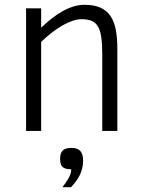

<svg xmlns="http://www.w3.org/2000/svg" viewBox="-20 -547 595 802"><path d="M407.2 0V-317.9Q407.2 -360.8 403.3 -389.6Q399.4 -418.5 389.6 -435.5Q379.9 -452.6 363 -459.7Q346.2 -466.8 320.8 -466.8Q287.1 -466.8 242.7 -441.7Q198.2 -416.5 151.9 -372.1V0H88.9V-512.2H151.9V-431.2Q173.8 -452.1 196 -469.7Q218.3 -487.3 241 -500Q263.7 -512.7 286.6 -519.8Q309.6 -526.9 333 -526.9Q374 -526.9 400.4 -514.6Q426.8 -502.4 442.4 -478.8Q458 -455.1 464.1 -420.7Q470.2 -386.2 470.2 -341.8V0ZM240.7 234.9Q254.4 217.8 265.6 198.7Q276.9 179.7 277.8 160.2Q252.9 160.2 241.9 150.9Q231 141.6 231 116.2Q231 93.3 241.7 82Q252.4 70.8 278.8 70.8Q303.7 70.8 315.4 83.7Q327.1 96.7 327.1 123Q327.1 141.6 323.2 157Q319.3 172.4 312.5 185.8Q305.7 199.2 296.6 211.2Q287.6 223.1 276.9 234.9Z"/></svg>

Font: Clear Sans Light
Style: Regular
Weight: 300
Foundry: Intel Corporation
Version: Version 1.00